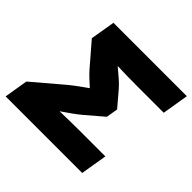

<svg xmlns="http://www.w3.org/2000/svg" viewBox="-178 -908 1089 1089"><g transform="rotate(45 366.0 -364.0)"><path d="M5.9 0 29.3 -142.6 207 -293.5Q225.6 -309.1 253.4 -329.6Q281.2 -350.1 310.5 -370.6Q288.6 -389.6 267.8 -409.7Q247.1 -429.7 233.9 -444.8L118.2 -579.1L143.1 -727.5H731.9L705.6 -568.4H500.5Q460.9 -568.4 418 -569.1Q375 -569.8 333.5 -571.3Q359.9 -549.3 386.7 -526.1Q413.6 -502.9 431.2 -481.9L505.4 -394.5L493.7 -324.2L389.6 -235.4Q367.7 -216.8 339.1 -196.5Q310.5 -176.3 281.7 -156.7Q319.3 -157.7 358.2 -158.4Q397 -159.2 432.6 -159.2H646.5L620.1 0Z"/></g></svg>

Font: Inter Black
Style: Italic
Weight: 900
Italic angle: -9.39999°
Designer: Rasmus Andersson
Foundry: rsms
Version: Version 4.000;git-a52131595